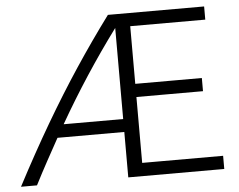

<svg xmlns="http://www.w3.org/2000/svg" viewBox="-50 -753 1012 813"><g transform="rotate(-5 456.0 -346.5)"><path d="M7 0Q80 -139 149.5 -257.5Q219 -376 289.5 -482.5Q360 -589 437 -693H846V-637H527V-392H810V-336H527V-56H871V0H463V-193H179Q153 -146 127 -98.5Q101 -51 75 0ZM210 -248H463V-635Q326 -450 210 -248Z"/></g></svg>

Font: Ubuntu Sans Light
Style: Regular
Weight: 300
Designer: Dalton Maag Ltd
Foundry: Dalton Maag Ltd
Version: Version 1.006; ttfautohint (v1.8.4.7-5d5b)